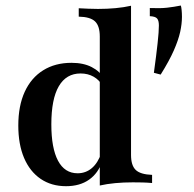

<svg xmlns="http://www.w3.org/2000/svg" viewBox="-20 -652 692 684"><path d="M552.4 -386.3 528.2 -392.7Q537.1 -457.3 541.5 -498.4Q546 -539.5 546 -561.3Q546 -579 539.5 -586.3Q533.1 -593.5 513.7 -594.4V-623.4Q550.8 -621.8 575.4 -624.6Q600 -627.4 624.2 -632.3Q625.8 -628.2 627 -616.5Q628.2 -604.8 628.2 -591.9Q628.2 -566.9 621.8 -537.9Q615.3 -508.9 599.2 -472.2Q583.1 -435.5 552.4 -386.3ZM335.5 8.9V-521.8Q335.5 -559.7 318.5 -575.8Q301.6 -591.9 260.5 -592.7V-622.6Q278.2 -621.8 294.4 -621Q310.5 -620.2 329 -620.2Q362.1 -620.2 391.9 -623Q421.8 -625.8 446.8 -631.5V-100Q446.8 -62.9 463.3 -46.8Q479.8 -30.6 521.8 -29V0Q504 -1.6 487.9 -2Q471.8 -2.4 453.2 -2.4Q420.2 -2.4 390.3 0.4Q360.5 3.2 335.5 8.9ZM215.3 11.3Q162.9 11.3 124.6 -14.9Q86.3 -41.1 65.7 -89.5Q45.2 -137.9 45.2 -204.8Q45.2 -275 68.1 -325Q91.1 -375 133.9 -401.6Q176.6 -428.2 234.7 -428.2Q277.4 -428.2 306.9 -412.9Q336.3 -397.6 348.4 -374.2L343.5 -348.4Q333.9 -366.9 313.7 -378.6Q293.5 -390.3 266.9 -390.3Q216.1 -390.3 189.5 -344.8Q162.9 -299.2 162.9 -208.9Q162.9 -124.2 186.7 -79.4Q210.5 -34.7 256.5 -34.7Q285.5 -34.7 307.3 -53.2Q329 -71.8 340.3 -105.6L344.4 -78.2Q330.6 -35.5 297.6 -12.1Q264.5 11.3 215.3 11.3Z"/></svg>

Font: Playfair
Style: Bold
Weight: 700
Designer: Claus Eggers Sørensen
Foundry: Claus Eggers Sørensen
Version: Version 2.001;gftools[0.9.30]